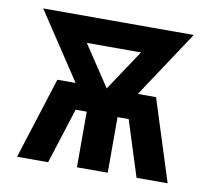

<svg xmlns="http://www.w3.org/2000/svg" viewBox="-64 -591 728 663"><g transform="rotate(10 300.0 -260.0)"><path d="M36 0 127 -286H191L36 -520H564L409 -286H473L564 0H455L393 -195H354V0H246V-195H207L145 0ZM300 -286 395 -429H205Z"/></g></svg>

Font: Iosevka Extrabold Extended
Style: Regular
Weight: 800
Width: 7
Monospace: yes
Designer: Belleve Invis
Foundry: Belleve Invis
Version: Version 32.5.0; ttfautohint (v1.8.4)